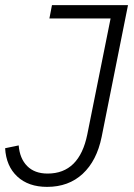

<svg xmlns="http://www.w3.org/2000/svg" viewBox="-24 -718 525 750"><path d="M179 -698H476L373 -183Q354 -90 299 -39Q244 12 160 12Q87 12 43.5 -28.5Q0 -69 -4 -139L49 -150Q53 -99 82 -69.5Q111 -40 162 -40Q286 -40 317 -193L408 -646H169Z"/></svg>

Font: IBM Plex Sans Light
Style: Italic
Weight: 300
Italic angle: -11.31°
Designer: Mike Abbink, Paul van der Laan, Pieter van Rosmalen
Foundry: Bold Monday
Version: Version 3.0